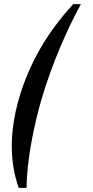

<svg xmlns="http://www.w3.org/2000/svg" viewBox="-20 -853 448 928"><path d="M371.1 -833H334.1C271.3 -765 218.4 -693.8 175.3 -619.5C82.2 -458.7 -16.5 -186.5 70.6 55H108.6C108.9 -85.9 149.7 -272.2 185.7 -390C232.3 -542.7 299.2 -702.4 371.1 -833Z"/></svg>

Font: Din Kursivschrift
Style: Eng
Weight: 400
Version: Version 1.089